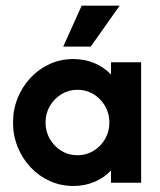

<svg xmlns="http://www.w3.org/2000/svg" viewBox="-20 -632 554 664"><path d="M233.3 11.1Q190 11.1 152.3 -5.9Q114.6 -22.9 86.1 -53.1Q57.6 -83.3 41.3 -123.3Q25 -163.2 25 -208.3Q25 -253.5 41.3 -293.4Q57.6 -333.3 86.1 -363.5Q114.6 -393.8 152.3 -410.8Q190 -427.8 233.3 -427.8Q273.6 -427.8 306.9 -413.5Q340.3 -399.3 363.9 -374.3V-416.7H468.1V0H363.9V-42.4Q340.3 -17.4 306.9 -3.1Q273.6 11.1 233.3 11.1ZM247.8 -95.1Q278.5 -95.1 303.6 -110.5Q328.7 -125.9 343.5 -151.5Q358.3 -177.1 358.3 -208.3Q358.3 -239.6 343.5 -265.2Q328.7 -290.8 303.7 -306.2Q278.7 -321.5 248 -321.5Q217.4 -321.5 192.3 -306.2Q167.2 -290.8 152.3 -265.2Q137.5 -239.6 137.5 -208.3Q137.5 -177.1 152.3 -151.5Q167.1 -125.9 192.1 -110.5Q217.1 -95.1 247.8 -95.1ZM198.6 -470.8 262.5 -612.5H393.8L293.8 -470.8Z"/></svg>

Font: Afacad Flux
Style: Regular
Weight: 400
Designer: Kristian Moeller
Foundry: Dicotype
Version: Version 1.100